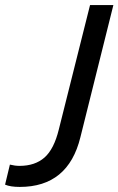

<svg xmlns="http://www.w3.org/2000/svg" viewBox="-67 -732 467 757"><path d="M11 5Q-26 5 -47 -4L-28 -83Q-8 -78 10 -78Q71 -78 108.5 -111Q146 -144 165 -222L288 -712H380L250 -191Q202 5 11 5Z"/></svg>

Font: CST
Style: Italic
Weight: 400
Italic angle: -14°
Version: Version 1.00